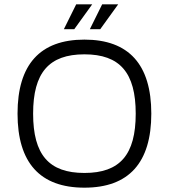

<svg xmlns="http://www.w3.org/2000/svg" viewBox="-20 -859 787 887"><path d="M370 -676C165 -676 61 -561 61 -334C61 -107 165 8 370 8C575 8 679 -107 679 -334C679 -561 575 -676 370 -676ZM370 -60C206 -60 133 -144 133 -334C133 -523 206 -608 370 -608C534 -608 607 -523 607 -334C607 -144 534 -60 370 -60ZM452 -839 395 -724H443L526 -839H452ZM332 -839 275 -724H323L406 -839H332Z"/></svg>

Font: Maven Pro
Style: Regular
Weight: 400
Designer: Joe Prince
Foundry: Joe Prince
Version: Version 1.003